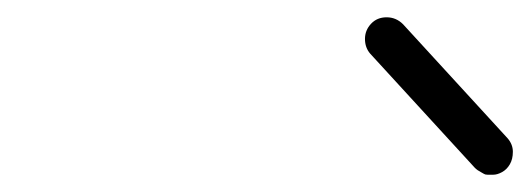

<svg xmlns="http://www.w3.org/2000/svg" viewBox="-20 -834 613 222"><path d="M427 -814Q438 -814 446 -806L567 -674Q573 -667 573 -658.5Q573 -650 569.5 -644Q566 -638 560.5 -635Q555 -632 550.5 -632Q546 -632 543.5 -632Q541 -632 539.5 -633Q538 -634 536 -635Q532 -637 529 -640L408 -772Q402 -779 402 -789Q402 -799 409 -806.5Q416 -814 427 -814Z"/></svg>

Font: TT2020Base
Style: Italic
Weight: 400
Italic angle: -15°
Version: Version 0.2.000